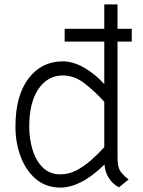

<svg xmlns="http://www.w3.org/2000/svg" viewBox="-20 -840 648 870"><path d="M519.5 8.5Q492 -4 473.8 -32.5Q455.5 -61 453.5 -94.5Q396 -39 347 -14.5Q298 10 254.5 10Q188.5 10 143 -28.5Q97.5 -67 73.8 -130Q50 -193 50 -266Q50 -406.5 109 -484.2Q168 -562 264.5 -562Q310.5 -562 360.5 -533.8Q410.5 -505.5 452.5 -459V-651.5H273V-709.5H452.5V-820H512.5V-709.5H577V-651.5H512.5V-127Q512.5 -80 527.8 -60.8Q543 -41.5 563 -27ZM253.5 -50Q291.5 -50 326.2 -68Q361 -86 392.8 -114.2Q424.5 -142.5 452.5 -173V-379Q407 -428.5 361.8 -463.2Q316.5 -498 264.5 -498Q196 -498 154.2 -436.8Q112.5 -375.5 112.5 -266Q112.5 -211 127.5 -161.5Q142.5 -112 173.8 -81Q205 -50 253.5 -50Z"/></svg>

Font: Junction Light
Style: Regular
Weight: 300
Designer: Caroline Hadilaksono
Foundry: Caroline Hadilaksono, Tyler Finck, The League of Moveable Type
Version: Version 2.000; ttfautohint (v1.8.3)